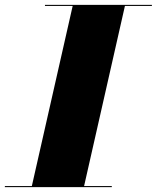

<svg xmlns="http://www.w3.org/2000/svg" viewBox="-65 -770 645 790"><path d="M-45 -4.5V0H395V-4.5H281L449 -745.5H560V-750H120V-745.5H234L66 -4.5Z"/></svg>

Font: Bodoni* 36pt Fatface
Style: Italic
Weight: 900
Italic angle: -13°
Version: Version 2.3